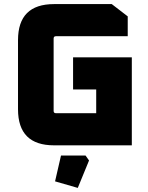

<svg xmlns="http://www.w3.org/2000/svg" viewBox="-20 -710 722 938"><path d="M68 -176V-514Q68 -690 244 -690H526L604 -630V-533H253Q242 -533 242 -522V-168Q242 -157 253 -157H450V-273H337V-430H624V0H244Q68 0 68 -176ZM249 176 278 50H398L415 74L360 208Z"/></svg>

Font: Oxanium ExtraBold
Style: Regular
Weight: 800
Designer: Severin Meyer
Version: Version 2.000